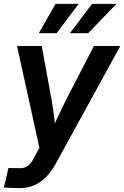

<svg xmlns="http://www.w3.org/2000/svg" viewBox="-33 -758 636 983"><path d="M-13.2 202.1 10.3 102.1 60.5 103Q79.6 104.5 94.5 99.1Q109.4 93.8 121.3 80.3Q133.3 66.9 144 44.4L168.5 -2L54.2 -522.5H180.7L231 -247.6Q238.8 -202.6 244.4 -157.7Q250 -112.8 255.4 -67.4H221.2Q241.2 -112.8 262.2 -157.7Q283.2 -202.6 305.7 -247.6L447.8 -522.5H583L251.5 81.5Q229.5 121.6 201.9 149.2Q174.3 176.8 140.9 190.9Q107.4 205.1 67.9 205.1Q46.4 205.1 25.6 204.1Q4.9 203.1 -13.2 202.1ZM256.8 -587.9H165.5L251.5 -738.3H370.1ZM418.5 -587.9H324.7L438.5 -738.3H563Z"/></svg>

Font: Inter 28pt SemiBold
Style: Italic
Weight: 600
Italic angle: -9.3988°
Designer: Rasmus Andersson
Foundry: rsms
Version: Version 4.001;git-66647c0bb